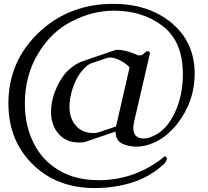

<svg xmlns="http://www.w3.org/2000/svg" viewBox="-20 -724 1075 992"><path d="M897.9 -86.9Q873 -54.7 840.6 -27.3Q808.1 0 770.5 15.1Q727.1 33.7 685.1 33.7Q653.8 33.7 623.5 23.4Q577.1 7.3 577.1 -42.5V-44.4L426.8 6.8Q410.6 12.2 399.9 12.2H379.9Q310.5 8.8 273.4 -44.4Q243.7 -85.9 243.7 -146.5Q243.7 -200.7 265.6 -255.4Q287.6 -310.1 319.3 -347.2Q337.4 -368.7 373.5 -392.1Q385.3 -399.4 400.4 -405.3Q442.9 -419.9 485.6 -434.6Q528.3 -449.2 571.3 -463.9Q580.1 -466.8 587.9 -466.8H590.3Q621.1 -465.3 662.1 -451.2Q665 -450.2 666.5 -449.2Q676.3 -444.8 690.9 -439.5Q696.8 -437.5 701.7 -437.5Q709.5 -437.5 716.3 -441.9Q729 -450.7 734.4 -456.5Q737.3 -460 741.7 -460Q743.7 -460 746.1 -459Q754.9 -455.1 754.9 -450.2V-449.2L673.3 -97.2Q668.9 -77.6 668.9 -62.5Q668.9 -19.5 704.1 -10.7Q712.9 -8.3 722.2 -8.3Q740.7 -8.3 762.2 -17.1Q795.4 -29.8 822.3 -54.7Q866.2 -94.7 895.5 -170.9Q924.8 -248 924.8 -341.3Q924.8 -508.8 821.3 -588.9Q717.8 -668.9 569.3 -668.9Q458.5 -668.9 351.1 -613.8Q243.2 -559.1 175.8 -445.3Q108.4 -332.5 108.4 -189Q108.4 -77.1 153.3 14.2Q197.8 105 284.7 156.2Q370.1 207 490.7 207Q592.3 207 682.6 171.4Q764.6 138.7 828.1 85.9Q830.1 84 832.5 84Q835.4 84 838.9 87.4Q842.3 90.8 842.3 95.7Q842.3 100.1 839.8 105Q834.5 116.7 827.6 123Q755.9 189.5 664.3 218.5Q572.8 247.6 468.8 247.6Q273.4 247.6 148.4 124.5Q23.4 1 23.4 -189.5Q23.4 -406.2 180.2 -555.7Q336.9 -704.1 564.9 -704.1Q747.6 -704.1 866.7 -605.5Q985.8 -505.9 985.8 -342.8Q985.8 -201.7 897.9 -86.9ZM579.6 -70.8 649.4 -375.5Q633.8 -394 604.7 -409.9Q575.7 -425.8 550.3 -426.8H548.3Q538.6 -426.8 528.3 -422.9Q509.3 -416.5 490.2 -409.9Q471.2 -403.3 452.1 -397Q439.5 -392.6 429.7 -384.3Q392.1 -352.1 370.8 -306.2Q349.6 -260.3 342.8 -215.3Q338.9 -192.4 338.9 -171.9Q338.9 -130.4 354.5 -101.1Q377.4 -55.7 422.9 -42Q440.9 -36.6 459.5 -36.6Q465.3 -36.6 471.7 -37.1Q482.9 -38.1 499 -43.5Q509.8 -46.9 535.6 -55.9Q561.5 -64.9 579.6 -70.8Z"/></svg>

Font: Caudex
Style: Regular
Weight: 400
Version: Version 1.01